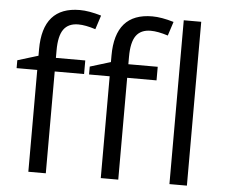

<svg xmlns="http://www.w3.org/2000/svg" viewBox="-53 -826 1038 887"><g transform="rotate(5 466.0 -382.5)"><path d="M663.1 -472.2H526.9V0H445.8V-472.2H350.1V-508.8L445.8 -538.1V-567.9Q445.8 -765.1 618.2 -765.1Q660.6 -765.1 717.8 -748L696.8 -683.1Q649.9 -698.2 616.7 -698.2Q570.8 -698.2 548.8 -667.7Q526.9 -637.2 526.9 -569.8V-535.2H663.1ZM327.1 -472.2H190.9V0H109.9V-472.2H14.2V-508.8L109.9 -538.1V-567.9Q109.9 -765.1 282.2 -765.1Q324.7 -765.1 381.8 -748L360.8 -683.1Q314 -698.2 280.8 -698.2Q234.9 -698.2 212.9 -667.7Q190.9 -637.2 190.9 -569.8V-535.2H327.1ZM845.2 0H764.2V-759.8H845.2Z"/></g></svg>

Font: f0_31487 
Style: Regular
Weight: 400
Foundry: Ascender Corporation
Version: Version 1.10